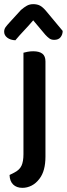

<svg xmlns="http://www.w3.org/2000/svg" viewBox="-39 -718 322 925"><path d="M180 36Q180 105 152 142Q135 165 113.5 176Q92 187 69 187Q41 187 24.5 171Q8 155 7 125L29 114Q55 101 64.5 80.5Q74 60 74 25V-464Q81 -466 93.5 -468.5Q106 -471 121 -471Q150 -471 165 -459.5Q180 -448 180 -422ZM121 -620Q97 -592 76 -570Q55 -548 35 -524Q11 -525 -4 -536.5Q-19 -548 -19 -565Q-19 -578 -11.5 -588Q-4 -598 9 -612L62 -670Q77 -683 90.5 -690.5Q104 -698 121 -698Q140 -698 153.5 -691Q167 -684 183 -665L263 -569Q263 -552 253 -539Q243 -526 222 -526Q208 -526 198.5 -533Q189 -540 179 -551Z"/></svg>

Font: Baloo Bhaina 2 Medium
Style: Regular
Weight: 500
Designer: Yesha Goshar, Manish Minz, Shuchita Grover and Ek Type
Foundry: Ek Type
Version: Version 1.640;hotconv 1.0.111;makeotfexe 2.5.65597; ttfautoh